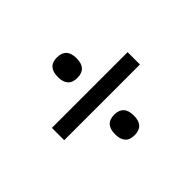

<svg xmlns="http://www.w3.org/2000/svg" viewBox="-104 -757 808 808"><g transform="rotate(-45 300.0 -352.5)"><path d="M298.8 -584Q355 -584 355 -522.9Q355 -461.9 298.8 -461.9Q243.2 -461.9 243.2 -522.9Q243.2 -584 298.8 -584ZM74.2 -315.9V-389.2H524.9V-315.9ZM298.8 -243.2Q355 -243.2 355 -182.1Q355 -121.1 298.8 -121.1Q243.2 -121.1 243.2 -182.1Q243.2 -243.2 298.8 -243.2Z"/></g></svg>

Font: WenQuanYi Micro Hei Mono
Style: Regular
Weight: 400
Foundry: Ascender Corporation
Version: Version 0.2.0-beta